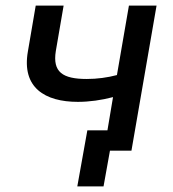

<svg xmlns="http://www.w3.org/2000/svg" viewBox="-20 -540 619 688"><path d="M257 128H351L374 0H451L541 -520H442L399 -271C365 -262 328 -257 291 -257C204 -257 168 -282 180 -357L208 -520H108L80 -356C57 -226 141 -175 259 -175C300 -175 343 -181 385 -192L365 -73H293Z"/></svg>

Font: Fixel Display 20240404 Medium
Style: Italic
Weight: 500
Italic angle: -10°
Designer: AlfaBravo + MacPaw
Foundry: Kyrylo Tkachov, Marchela Mozhyna, Serhii Makarenko, Maria Weinstein, Zakhar Kryvoshyya
Version: Version 1.211;Glyphs 3.2 (3225)